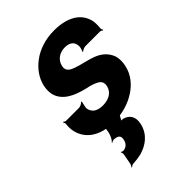

<svg xmlns="http://www.w3.org/2000/svg" viewBox="-225 -640 981 981"><g transform="rotate(-45 265.5 -149.5)"><path d="M256 -90C216 -90 189 -107 186 -143C188 -152 192 -173 194 -180L190 -182C185 -175 170 -168 161 -168H68C62 -168 57 -172 55 -175L51 -172C53 -169 57 -162 56 -157C54 -139 54 -122 58 -104C74 -34 137 10 235 10C299 10 355 -8 398 -37C434 -61 469 -99 480 -152C486 -178 485 -200 480 -219C467 -257 439 -282 399 -297C368 -309 320 -317 289 -329C267 -337 244 -349 251 -380C259 -418 292 -438 328 -438C364 -438 384 -422 385 -390C385 -382 380 -364 376 -358L379 -356C384 -361 398 -368 407 -368H512C518 -368 525 -364 528 -361L531 -364C528 -367 525 -374 526 -380C528 -400 528 -419 524 -436C507 -502 445 -538 350 -538C287 -538 232 -519 192 -489C157 -463 125 -425 114 -374C109 -351 110 -331 114 -314C130 -256 188 -229 254 -213C274 -209 290 -205 302 -200C326 -190 348 -180 341 -146C332 -106 296 -90 256 -90ZM208 108C203 133 188 144 170 147C165 148 155 145 153 142L152 145C154 148 156 156 155 163L145 216C145 222 139 233 136 236L137 239C142 235 149 230 155 230C176 229 196 226 214 222C264 208 312 176 326 113C336 68 317 41 282 31C277 30 266 29 262 32L263 35C268 32 274 21 277 15C280 8 287 -1 293 -4L291 -8C287 -4 277 1 271 1H222C210 1 189 -9 185 -18L182 -15C185 -6 182 21 177 36L171 52C167 61 159 72 154 76V79C160 75 170 71 177 72C197 75 214 80 208 108Z"/></g></svg>

Font: Asimov
Style: EdgeExtremeIt
Weight: 500
Designer: Google
Version: Version 2.000980: 2014